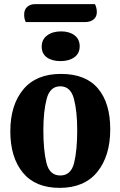

<svg xmlns="http://www.w3.org/2000/svg" viewBox="-20 -888 583 930"><path d="M514 -262Q514 -133 451.5 -55.5Q389 22 269 22Q151 22 90.5 -52Q30 -126 30 -252Q30 -379 92.5 -454.5Q155 -530 275 -530Q395 -530 454.5 -459.5Q514 -389 514 -262ZM354 -257Q354 -349 338 -409.5Q322 -470 272 -470Q222 -470 206 -409Q190 -348 190 -257Q190 -160 205 -99Q220 -38 272 -38Q324 -38 339 -99Q354 -160 354 -257ZM449 -829Q449 -807 433.5 -794Q418 -781 391 -781H105Q97 -795 97 -818Q97 -841 111.5 -854.5Q126 -868 151 -868H440Q449 -850 449 -829ZM366 -664Q366 -629 340 -610.5Q314 -592 273 -592Q232 -592 207 -610Q182 -628 182 -662Q182 -697 208.5 -716.5Q235 -736 276 -736Q316 -736 341 -717Q366 -698 366 -664Z"/></svg>

Font: Sansita
Style: Bold
Weight: 700
Designer: Pablo Cosgaya
Foundry: Omnibus-Type
Version: Version 1.006